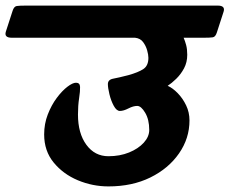

<svg xmlns="http://www.w3.org/2000/svg" viewBox="-94 -645 822 687"><path d="M-73 -532 -49 -606Q-44 -622 -34 -623.5Q-24 -625 0 -625H685Q713 -625 706 -603L682 -529Q677 -513 667.5 -511.5Q658 -510 637 -510H563Q568 -499 572 -484Q576 -469 576 -449Q576 -422 564.5 -400.5Q553 -379 536.5 -363Q520 -347 506 -338Q524 -330 542 -311.5Q560 -293 572 -268Q584 -243 584 -214Q584 -150 546.5 -96Q509 -42 444 -10Q379 22 294 22Q237 22 184.5 0Q132 -22 98 -63.5Q64 -105 64 -164Q64 -202 77 -235.5Q90 -269 109 -294.5Q128 -320 147 -334.5Q166 -349 178 -349Q192 -349 192.5 -334Q193 -319 189 -293Q185 -267 185 -235Q185 -168 215 -127Q245 -86 294 -86Q335 -86 368 -99.5Q401 -113 420.5 -134.5Q440 -156 440 -180Q440 -217 425.5 -241.5Q411 -266 397 -266Q383 -266 365.5 -257Q348 -248 335 -248Q323 -248 313 -266.5Q303 -285 297.5 -308Q292 -331 292 -344Q292 -360 311 -363.5Q330 -367 365 -376Q401 -386 419 -398Q437 -410 437 -438Q437 -449 432.5 -465Q428 -481 418 -494.5Q408 -508 389 -510H-52Q-80 -510 -73 -532Z"/></svg>

Font: Alkatra
Style: Bold
Weight: 700
Designer: Suman Bhandary
Version: Version 1.100;gftools[0.9.22]